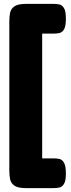

<svg xmlns="http://www.w3.org/2000/svg" viewBox="-20 -795 364 988"><path d="M113 173Q71 173 53 159.5Q35 146 31.5 125Q28 104 28 83V-685Q28 -707 31.5 -727.5Q35 -748 53 -761.5Q71 -775 113 -775H257Q272 -775 286 -772Q300 -769 309.5 -753Q319 -737 319 -698Q319 -660 309.5 -644Q300 -628 285.5 -625Q271 -622 256 -622H197V20H257Q272 20 286 23Q300 26 309.5 42.5Q319 59 319 98Q319 135 309.5 151Q300 167 285.5 170Q271 173 256 173Z"/></svg>

Font: Fredoka
Style: Bold
Weight: 700
Designer: Ben Nathan
Foundry: Milena B. Brandão, Ben Nathan
Version: Version 2.001